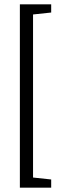

<svg xmlns="http://www.w3.org/2000/svg" viewBox="-20 -718 291 889"><path d="M72 151V-698H217V-660L133 -651V104L217 113V151Z"/></svg>

Font: Faustina Light Light
Style: Regular
Weight: 300
Version: Version 1.200